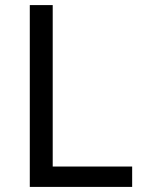

<svg xmlns="http://www.w3.org/2000/svg" viewBox="-20 -734 564 754"><path d="M97 0V-714H187V-80H499V0Z"/></svg>

Font: Noto Sans Yi
Style: Regular
Weight: 400
Designer: Monotype Design Team
Foundry: Monotype Imaging Inc.
Version: Version 2.002; ttfautohint (v1.8.4.7-5d5b)